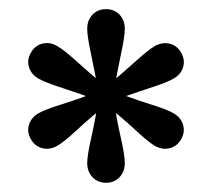

<svg xmlns="http://www.w3.org/2000/svg" viewBox="-20 -822 465 422"><path d="M319.9 -501.7Q305.6 -510.1 276.4 -537.3Q247.1 -564.5 205.5 -597.6Q155.2 -616.4 117.4 -628.5Q79.6 -640.7 64.8 -649.1Q48.5 -658.4 43.7 -674.6Q38.8 -690.9 48.1 -706.5Q57 -722.2 73.4 -726.2Q89.8 -730.2 106.1 -720.6Q120.9 -712.2 150.3 -685.5Q179.7 -658.8 221 -624.6Q270.7 -605.3 308.8 -593.4Q347 -581.6 361.2 -573.2Q377.4 -564.1 382.3 -547.7Q387.2 -531.4 377.9 -515.7Q369.1 -500.1 352.6 -496.2Q336.1 -492.3 319.9 -501.7ZM106.1 -501.7Q90 -492.3 73.5 -496.2Q57 -500.1 48.1 -515.7Q38.8 -531.4 43.7 -547.7Q48.6 -564.1 64.8 -573.2Q79.6 -581.6 117.7 -593.4Q155.8 -605.3 205.5 -624.6Q246.6 -658.8 276.1 -685.5Q305.6 -712.2 319.9 -720.6Q336.5 -729.9 352.8 -726Q369.1 -722.2 377.9 -706.5Q387.2 -690.9 382.5 -674.6Q377.8 -658.4 361.2 -649.1Q347 -640.7 309 -628.5Q271 -616.4 221 -597.6Q179.4 -564.5 150.1 -537.3Q120.9 -510.1 106.1 -501.7ZM213 -420.3Q194.9 -420.3 183.3 -432.6Q171.7 -445 171.7 -463.7Q171.7 -480.7 180.6 -519.4Q189.4 -558.1 197.6 -611.1Q188.6 -664.1 180.1 -703.1Q171.7 -742 171.7 -758.5Q171.7 -777.7 183.3 -789.8Q194.9 -801.9 213 -801.9Q231.2 -801.9 242.8 -789.8Q254.3 -777.7 254.3 -758.5Q254.3 -742 245.9 -703.1Q237.5 -664.1 228.5 -611.1Q236.6 -558.1 245.5 -519.4Q254.3 -480.7 254.3 -463.7Q254.3 -445 242.8 -432.6Q231.2 -420.3 213 -420.3Z"/></svg>

Font: Reddit Sans
Style: Regular
Weight: 400
Designer: Stephen Hutchings
Foundry: Reddit
Version: Version 1.014